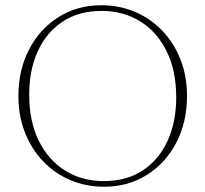

<svg xmlns="http://www.w3.org/2000/svg" viewBox="-20 -700 781 730"><path d="M365 -680Q435 -680 494.2 -654.5Q553.5 -629 597.8 -582.5Q642 -536 666.5 -473Q691 -410 691 -335.5Q691 -235.5 650.2 -157.5Q609.5 -79.5 538.2 -34.8Q467 10 376 10Q306.5 10 247 -15.5Q187.5 -41 143.2 -87.5Q99 -134 74.5 -197Q50 -260 50 -334.5Q50 -434.5 90.8 -512.5Q131.5 -590.5 202.8 -635.2Q274 -680 365 -680ZM374.5 -11.5Q462 -11.5 523.5 -52.5Q585 -93.5 617.5 -165.5Q650 -237.5 650 -329.5Q650 -431.5 613.5 -505.2Q577 -579 513 -618.8Q449 -658.5 366.5 -658.5Q279.5 -658.5 217.8 -617.5Q156 -576.5 123.5 -504.8Q91 -433 91 -340.5Q91 -238.5 127.5 -164.8Q164 -91 228 -51.2Q292 -11.5 374.5 -11.5Z"/></svg>

Font: Newsreader Text ExtraLight
Style: Regular
Weight: 275
Designer: Hugues Gentile
Foundry: Production Type
Version: Version 1.001